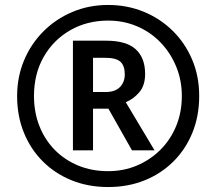

<svg xmlns="http://www.w3.org/2000/svg" viewBox="-20 -744 872 774"><path d="M274 -138V-580H407Q489 -580 527 -545.5Q565 -511 565 -446Q565 -399 541 -371.5Q517 -344 487 -332L603 -138H512L417 -306H355V-138ZM405 -373Q444 -373 463.5 -393Q483 -413 483 -444Q483 -479 465.5 -495Q448 -511 404 -511H355V-373ZM416 10Q336 10 269 -17Q202 -44 152.5 -93.5Q103 -143 76 -210Q49 -277 49 -357Q49 -433 76.5 -499.5Q104 -566 154 -616.5Q204 -667 271 -695.5Q338 -724 416 -724Q492 -724 558.5 -697Q625 -670 675.5 -620.5Q726 -571 754.5 -504Q783 -437 783 -357Q783 -277 756 -210Q729 -143 679.5 -93.5Q630 -44 563 -17Q496 10 416 10ZM416 -54Q478 -54 531.5 -76.5Q585 -99 626 -139.5Q667 -180 690 -235.5Q713 -291 713 -357Q713 -420 690.5 -475Q668 -530 628 -572Q588 -614 533.5 -637.5Q479 -661 416 -661Q331 -661 263 -622Q195 -583 156 -514.5Q117 -446 117 -357Q117 -291 139 -235.5Q161 -180 201 -139.5Q241 -99 295.5 -76.5Q350 -54 416 -54Z"/></svg>

Font: Noto Sans Sora Sompeng
Style: Bold
Weight: 700
Designer: Monotype Design Team. David Williams.
Foundry: Monotype Imaging Inc.
Version: Version 2.101